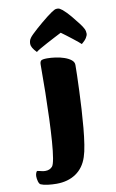

<svg xmlns="http://www.w3.org/2000/svg" viewBox="-100 -955 614 1020"><g transform="rotate(-10 207.5 -445.0)"><path d="M120.2 13Q96.8 13 73.3 10.1Q49.8 7.2 35.8 1Q28.3 -2.5 24.1 -16.9Q20 -31.4 20 -44.6Q20 -53.4 23.3 -62.5Q26.5 -71.7 31.3 -71.7Q35 -71.7 41.1 -69.9Q47.1 -68.2 55.8 -66.4Q64.4 -64.5 73.3 -64.5Q97.5 -64.5 111.2 -80.5Q118.7 -89 124.7 -123.6Q130.6 -158.3 134.6 -212Q138.6 -265.7 141.2 -333Q143.8 -400.4 145.1 -475Q146.3 -549.7 146.3 -624.6Q146.3 -639.9 152.7 -646Q159.1 -652 185.8 -652Q206.1 -652 230.6 -648.6Q255.1 -645.2 277 -637.7Q299 -630.2 313.5 -618.7Q327.9 -607.3 327.9 -591.3Q327.9 -571.8 326.9 -534.9Q325.9 -498.1 324 -451.3Q322.2 -404.6 319.2 -354Q316.2 -303.4 311.8 -254.8Q307.4 -206.2 301.1 -166.2Q294.9 -126.2 286.4 -101.4Q268.2 -45.5 224.9 -16.2Q181.6 13 120.2 13ZM138.4 -694.6Q123.8 -709.4 117.2 -721.3Q110.5 -733.2 110.5 -742.4Q110.5 -750.2 112.4 -758.4Q114.3 -766.5 120.8 -775.1Q124.8 -781.1 135.9 -792Q147 -803 162.1 -816.4Q177.2 -829.9 193.8 -843.7Q210.4 -857.6 225.9 -869.8Q241.4 -882 253.2 -889.8Q264 -896.8 269.9 -899.7Q275.8 -902.6 284.1 -902.6Q292.1 -902.6 297.5 -899.7Q302.9 -896.8 312 -889.8Q331.5 -873.1 351.8 -849Q372 -824.9 388.3 -803.5Q404.5 -782.2 409.2 -771.7Q412.5 -765 414 -758.5Q415.4 -752 415.4 -745Q415.4 -735.7 407.1 -722.4Q398.7 -709.2 380.8 -694.6Q377.1 -698.8 365.1 -708.5Q353.1 -718.2 337.6 -730.4Q322.1 -742.6 306.7 -754.2Q291.3 -765.7 280.6 -773.4Q265.4 -766 243.8 -754.4Q222.2 -742.9 199.9 -731.2Q177.7 -719.5 160.8 -709.5Q143.9 -699.6 138.4 -694.6Z"/></g></svg>

Font: Briem Hand Thin
Style: Regular
Weight: 100
Designer: Gunnlaugur SE Briem, Eben Sorkin
Foundry: Sorkin Type Co.
Version: Version 1.003